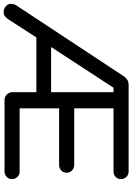

<svg xmlns="http://www.w3.org/2000/svg" viewBox="148 -886 743 1080"><g transform="rotate(90 520.0 -346.5)"><path d="M945 -85Q963 -85 975.5 -72.5Q988 -60 988 -42Q988 -24 975.5 -12Q963 0 945 0H544Q525 0 512 -13Q499 -26 499 -45V-179H191L89 -21Q72 5 50 5Q28 5 15 -8Q2 -21 2 -34Q2 -54 12 -68L411 -673Q429 -698 457 -698H945Q963 -698 975.5 -685.5Q988 -673 988 -655Q988 -637 975.5 -625Q963 -613 945 -613H590V-392H909Q927 -392 939.5 -379.5Q952 -367 952 -349Q952 -331 939.5 -319Q927 -307 909 -307H590V-85ZM499 -613H474L245 -262H499Z"/></g></svg>

Font: Varela Round
Style: Regular
Weight: 400
Designer: Joe Prince
Foundry: Joe Prince
Version: Version 1.000